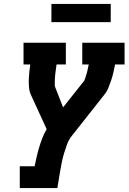

<svg xmlns="http://www.w3.org/2000/svg" viewBox="-20 -951 650 971"><path d="M80 0V-110H155Q160 -134 165.5 -158Q171 -182 178 -205.5Q185 -229 194 -252.5Q203 -276 216 -298L137 -470Q129 -487 127 -506.5Q125 -526 125.5 -545.5Q126 -565 128 -585Q130 -605 133 -625H99V-735H313V-625H266Q262 -601 259.5 -577Q257 -553 257 -530Q257 -530 257 -530Q257 -530 257 -530V-529Q257 -529 257 -529Q257 -529 257 -529Q257 -525 257 -521Q257 -517 258 -513L299 -408L403 -539Q408 -545 410 -552.5Q412 -560 414.5 -567Q417 -574 419 -581Q421 -588 422.5 -595.5Q424 -603 425.5 -610.5Q427 -618 429 -625H396V-735H610V-625H562Q558 -605 553.5 -585Q549 -565 542.5 -545.5Q536 -526 528 -506.5Q520 -487 506 -470L344 -265Q328 -245 319.5 -222Q311 -199 304 -176Q297 -153 292.5 -130Q288 -107 284 -84L270 0ZM540 -839H240V-931H540Z"/></svg>

Font: Iosevka Curly Slab XBdExObl
Style: Regular
Weight: 800
Width: 7
Italic angle: -9°
Monospace: yes
Designer: Belleve Invis
Foundry: Belleve Invis
Version: Version 11.1.0; ttfautohint (v1.8.3)